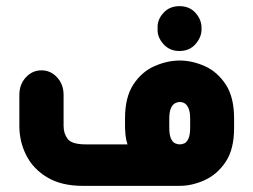

<svg xmlns="http://www.w3.org/2000/svg" viewBox="-20 -605 822 625"><path d="M564 -439Q532 -439 512 -461.5Q492 -484 493 -509V-515Q492 -541 512 -563Q532 -585 564 -585Q597 -585 616.5 -563Q636 -541 636 -515V-509Q636 -484 616.5 -461.5Q597 -439 564 -439ZM565 0H249Q180 0 134 -27.5Q88 -55 65.5 -99.5Q43 -144 43 -195V-296Q43 -330 64 -353Q85 -376 115 -376Q145 -376 166 -353Q187 -330 187 -296V-195Q187 -170 200.5 -152.5Q214 -135 260 -135H395Q390 -150 388.5 -165.5Q387 -181 387 -188V-220Q387 -289 414.5 -330.5Q442 -372 483.5 -390Q525 -408 565 -408Q605 -408 646 -390Q687 -372 714.5 -330.5Q742 -289 742 -220V-188Q742 -119 714.5 -78Q687 -37 646 -18.5Q605 0 565 0ZM565 -135Q573 -135 580.5 -138.5Q588 -142 593.5 -154Q599 -166 599 -190V-218Q599 -241 593.5 -253Q588 -265 580.5 -269Q573 -273 565 -273Q558 -273 550 -269Q542 -265 536.5 -253Q531 -241 531 -218V-190Q531 -166 536.5 -154Q542 -142 550 -138.5Q558 -135 565 -135Z"/></svg>

Font: Beiruti Black
Style: Regular
Weight: 900
Designer: Arlette Boutros
Foundry: Boutros
Version: Version 1.41